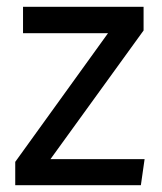

<svg xmlns="http://www.w3.org/2000/svg" viewBox="-20 -547 477 567"><path d="M404 -527H48V-449H299L25 -69V0H396L407 -77H129L404 -457Z"/></svg>

Font: FSans
Style: Regular
Weight: 400
Designer: Carrois Corporate & Edenspiekermann AG
Foundry: Carrois Corporate GbR & Edenspiekermann AG
Version: Version 4.106;PS 004.106;hotconv 1.0.70;makeotf.lib2.5.58329